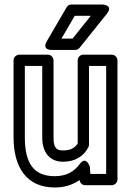

<svg xmlns="http://www.w3.org/2000/svg" viewBox="-20 -795 590 850"><path d="M259 -79C312 -79 351 -103 371 -143C373 -146 374 -150 374 -154V-503H450V-25H380L378 -56C378 -56 362 -108 333 -69C309 -36 275 -15 222 -15C130 -15 90 -71 90 -187V-503H167V-186C167 -126 196 -79 259 -79ZM259 -129C229 -129 217 -141 217 -186V-528C217 -539 207 -553 192 -553H65C54 -553 40 -543 40 -528V-187C40 -57 96 35 222 35C265 35 301 24 332 2C334 15 344 25 357 25H475C486 25 500 15 500 0V-528C500 -539 490 -553 475 -553H348C337 -553 324 -543 324 -528V-160C312 -141 294 -129 259 -129ZM311 -725H382L301 -624H252ZM296 -775C288 -775 280 -771 275 -763L187 -612C164 -572 209 -574 209 -574H312C319 -574 327 -577 332 -583L453 -734C484 -773 434 -775 434 -775Z"/></svg>

Font: Asimov
Style: NarOu
Weight: 500
Designer: Google
Version: Version 2.000980; 2014